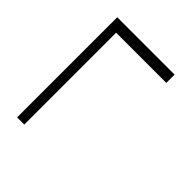

<svg xmlns="http://www.w3.org/2000/svg" viewBox="-42 -554 606 606"><g transform="rotate(-45 260.5 -251.0)"><path d="M447 -123H484V-379H37V-347H447Z"/></g></svg>

Font: Noto Sans CJK JP Thin
Style: Regular
Weight: 250
Designer: Ryoko NISHIZUKA (kana & ideographs); Paul D. Hunt (Latin, Greek & Cyrillic); Wenlong ZHANG (bopomofo); Sandoll Communica
Foundry: Adobe Systems Incorporated
Version: Version 1.004;PS 1.004;hotconv 1.0.82;makeotf.lib2.5.63406